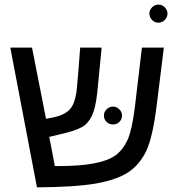

<svg xmlns="http://www.w3.org/2000/svg" viewBox="-20 -804 770 829"><path d="M326.2 -598.6Q349.6 -598.6 418.9 -598.6Q415 -558.6 403.3 -438.5Q396.5 -357.4 383.8 -321.3Q371.1 -285.2 347.7 -264.6Q323.2 -245.1 265.6 -230.5Q241.2 -224.6 192.4 -212.9Q199.2 -181.6 216.8 -86.9Q219.7 -86.9 228.5 -86.9Q327.1 -86.9 385.7 -98.6Q445.3 -109.4 479.5 -133.8Q512.7 -159.2 532.2 -203.1Q550.8 -248 562.5 -342.8Q572.3 -428.7 592.8 -598.6Q616.2 -598.6 687.5 -598.6Q679.7 -536.1 656.2 -346.7Q640.6 -218.8 613.3 -156.2Q585 -94.7 534.2 -60.5Q483.4 -27.3 394.5 -11.7Q304.7 3.9 139.6 4.9Q101.6 -196.3 24.4 -598.6Q47.9 -598.6 118.2 -598.6Q132.8 -522.5 178.7 -291Q187.5 -293 213.9 -297.9Q266.6 -309.6 287.1 -338.9Q308.6 -368.2 313.5 -440.4Q318.4 -493.2 326.2 -598.6ZM625 -745.1Q625 -760.7 636.7 -772.5Q648.4 -784.2 664.1 -784.2Q679.7 -784.2 691.4 -772.5Q703.1 -760.7 703.1 -745.1Q703.1 -729.5 691.4 -717.8Q679.7 -706.1 664.1 -706.1Q647.5 -706.1 636.7 -717.8Q625 -729.5 625 -745.1ZM428.7 -304.7Q428.7 -321.3 440.4 -332Q452.1 -343.8 467.8 -343.8Q483.4 -343.8 495.1 -332Q506.8 -321.3 506.8 -304.7Q506.8 -289.1 495.1 -277.3Q483.4 -266.6 467.8 -266.6Q452.1 -266.6 440.4 -277.3Q428.7 -289.1 428.7 -304.7Z"/></svg>

Font: Noto Sans Hebrew DECATHLON 
Style: Regular
Weight: 400
Designer: Monotype Design team
Version: Version 1.03 uh